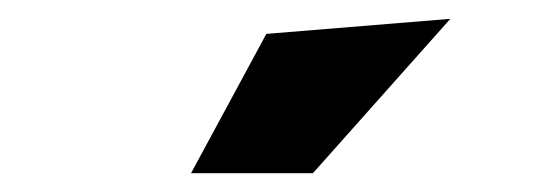

<svg xmlns="http://www.w3.org/2000/svg" viewBox="-20 -784 590 204"><path d="M263 -748 458.5 -764 312.5 -600H183Z"/></svg>

Font: B612
Style: Bold
Weight: 700
Designer: Nicolas Chauveau, Thomas Paillot, Jonathan Favre-Lamarine, Jean-Luc Vinot
Foundry: AIRBUS
Version: Version 1.008